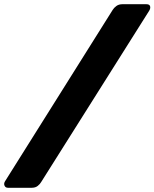

<svg xmlns="http://www.w3.org/2000/svg" viewBox="-73 -806 732 910"><path d="M-35 84Q-47 84 -51.5 74Q-56 64 -49 53L461 -759Q467 -769 478.5 -777.5Q490 -786 507 -786H621Q636 -786 638.5 -776Q641 -766 634 -755L122 57Q117 66 106 75Q95 84 77 84Z"/></svg>

Font: Rubik ExtraBold
Style: Italic
Weight: 800
Italic angle: -12°
Designer: Hubert and Fischer
Foundry: Hubert and Fischer
Version: Version 2.300;gftools[0.9.30]